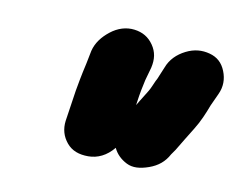

<svg xmlns="http://www.w3.org/2000/svg" viewBox="-43 -722 460 366"><g transform="rotate(10 187.5 -539.0)"><path d="M195 -440C200 -429 209 -420 221 -414C233 -408 247 -409 264 -415C281 -421 293 -431 301 -446L308 -456C317 -471 326 -486 336 -502C346 -518 353 -535 359 -551L370 -575C377 -590 377 -605 371 -620C365 -635 355 -644 340 -648C325 -652 310 -651 294 -643C278 -635 266 -623 260 -607L250 -583C247 -578 245 -572 243 -568C241 -564 240 -561 238 -558C236 -555 233 -550 230 -545C227 -540 223 -534 219 -527L220 -534C222 -549 225 -564 228 -577L235 -602C239 -619 237 -633 228 -646C219 -659 207 -666 191 -668C175 -670 159 -665 145 -654C131 -643 121 -630 117 -614L112 -589C106 -563 103 -545 101 -534L92 -474C90 -458 94 -444 104 -432C114 -420 128 -415 146 -415C164 -415 181 -423 195 -440Z"/></g></svg>

Font: AppleStorm
Style: XbdIta
Weight: 800
Foundry: Cannot Into Space Fonts
Version: Version 1.01